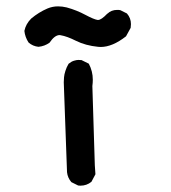

<svg xmlns="http://www.w3.org/2000/svg" viewBox="-20 -587 540 607"><path d="M182.1 -313Q181.6 -320.3 181.6 -326.9Q181.6 -333.5 182.4 -342.5Q183.1 -351.6 186.8 -363Q190.4 -374.5 196.8 -385.3Q205.6 -392.6 213.9 -395Q222.2 -397.5 227.8 -397.5Q233.4 -397.5 237.8 -397L260.7 -385.7Q273.4 -361.8 273.4 -335Q273.4 -325.2 272 -314.9L279.8 -64L281.7 -36.1L269 -12.2Q253.9 0 234.4 0Q231.4 0 227.1 -0.5L205.6 -11.2Q193.8 -24.9 191.9 -42.5Q191.9 -43 182.1 -313ZM163.6 -566.9Q176.8 -566.9 190.9 -563.5Q222.7 -554.7 250 -540Q276.4 -525.9 288.6 -523.9Q289.1 -523.9 290 -523.9Q300.3 -523.9 319.3 -543.9Q319.3 -543.9 319.8 -543.9Q332 -555.7 350.6 -555.7Q358.4 -555.7 360.8 -554.7L381.3 -544.4Q394 -529.8 394 -510.7Q394 -505.9 393.1 -499L378.4 -472.2Q335.4 -438.5 298.3 -438.5Q293.9 -438.5 290 -439Q250.5 -442.9 220.2 -458Q191.9 -472.2 171.9 -475.6Q170.4 -476.1 168.5 -476.1Q152.8 -476.1 136.7 -452.1Q121.1 -440.9 101.6 -439Q83.5 -440.9 70.3 -452.6Q59.1 -469.7 57.1 -489.3Q61.5 -511.2 78.6 -528.3Q102.5 -548.3 129.9 -560.1Q146 -566.9 163.6 -566.9Z"/></svg>

Font: Bakudai
Style: Medium
Weight: 500
Version: Version 1.48